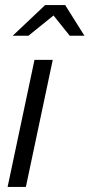

<svg xmlns="http://www.w3.org/2000/svg" viewBox="-20 -737 353 757"><path d="M10 0 116 -501H188L82 0ZM30 -596 158 -717H237L313 -596H255L191 -676L92 -596Z"/></svg>

Font: Red Hat Display VF
Style: Italic
Weight: 300
Italic angle: -12°
Designer: Pentagram, MCKL
Foundry: Pentagram, MCKL
Version: Version 1.023